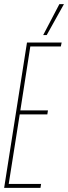

<svg xmlns="http://www.w3.org/2000/svg" viewBox="-21 -905 328 925"><path d="M-1 0 109 -700H276L272 -681H125L77 -373H210L207 -354H74L21 -19H177L174 0ZM187 -736 265 -885H287L204 -736Z"/></svg>

Font: Georama
Style: Italic
Weight: 400
Width: 2
Italic angle: -9°
Designer: Jean-Baptiste Levee
Foundry: Production Type
Version: Version 1.000